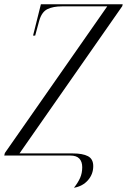

<svg xmlns="http://www.w3.org/2000/svg" viewBox="-57 -734 599 906"><path d="M292 152Q311 128 321 105.5Q331 83 331 55Q331 29 317.5 14.5Q304 0 275 0H-37L-34 -12L449 -704H235Q194 -704 167 -691Q140 -678 128 -636L109 -566H99L136 -714H522L520 -705L35 -10H287Q333 -10 358 3Q383 16 383 50Q383 88 358 116.5Q333 145 292 152Z"/></svg>

Font: Noto Serif Display ExtraCondensed Light
Style: Italic
Weight: 300
Width: 2
Italic angle: -12°
Designer: Monotype Design Team
Foundry: Monotype Imaging Inc.
Version: Version 2.009